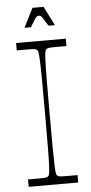

<svg xmlns="http://www.w3.org/2000/svg" viewBox="-59 -897 443 931"><g transform="rotate(-5 163.0 -431.5)"><path d="M42 0V-36Q56 -36 67 -36Q78 -36 87 -36Q116 -36 126 -37Q136 -38 140 -42Q144 -45 146 -54Q148 -63 149.5 -92Q151 -121 151.5 -182Q152 -243 152 -350Q152 -457 151.5 -518Q151 -579 149.5 -608Q148 -637 146 -646Q144 -655 140 -658Q136 -662 126 -663Q116 -664 87 -664Q78 -664 67 -664Q56 -664 42 -664V-700H284V-664Q271 -664 259.5 -664Q248 -664 239 -664Q210 -664 200.5 -663Q191 -662 186 -658Q182 -655 180 -646Q178 -637 176.5 -608Q175 -579 174.5 -518Q174 -457 174 -350Q174 -243 174.5 -182Q175 -121 176 -92Q177 -63 179 -54Q181 -45 185 -42Q190 -38 199.5 -37Q209 -36 238 -36Q247 -36 258.5 -36Q270 -36 283 -36V0ZM89 -770 136 -863H190L237 -770H206Q190 -796 183 -807Q176 -818 172.5 -820Q169 -822 163 -822Q158 -822 154 -820Q150 -818 143 -807Q136 -796 120 -770Z"/></g></svg>

Font: Ojuju ExtraLight
Style: Regular
Weight: 200
Designer: Chisaokwu Joboson, Mirko Velimirovic
Foundry: Udi Foundry
Version: Version 1.000